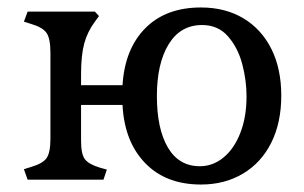

<svg xmlns="http://www.w3.org/2000/svg" viewBox="-20 -481 814 514"><path d="M308 -200H197V-104Q197 -68 207.5 -54.5Q218 -41 248 -32L266 -27L257 0H54L44 -28L63 -34Q94 -43 104.5 -57.5Q115 -72 115 -110V-340Q115 -378 104.5 -393Q94 -408 63 -417L44 -423L54 -450H234L245 -438L234 -423Q214 -396 205.5 -364.5Q197 -333 197 -282V-253H308Q314 -350 369 -405.5Q424 -461 518 -461Q583 -461 631.5 -432Q680 -403 706.5 -350Q733 -297 733 -225Q733 -153 706.5 -99.5Q680 -46 631 -16.5Q582 13 518 13Q424 13 368.5 -44.5Q313 -102 308 -200ZM640 -223Q640 -266 628.5 -309.5Q617 -353 590.5 -383.5Q564 -414 521 -414Q463 -414 431.5 -362.5Q400 -311 400 -224Q400 -136 429.5 -86Q459 -36 515 -36Q550 -36 578.5 -59.5Q607 -83 623.5 -125.5Q640 -168 640 -223Z"/></svg>

Font: Kurale
Style: Regular
Weight: 400
Designer: Eduardo Rodriguez Tunni
Foundry: Eduardo Rodriguez Tunni
Version: Version 2.000